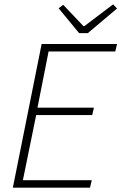

<svg xmlns="http://www.w3.org/2000/svg" viewBox="-20 -861 557 881"><path d="M39 0H393L401 -34H85L146 -333H403L411 -367H152L203 -625H509L517 -659H171ZM343 -709H383L517 -822L499 -841L367 -741H363L270 -839L249 -823Z"/></svg>

Font: Source Sans Pro Light
Style: Italic
Weight: 300
Italic angle: -11°
Designer: Paul D. Hunt
Foundry: Adobe Systems Incorporated
Version: Version 3.006;hotconv 1.0.111;makeotfexe 2.5.65597